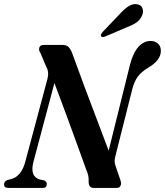

<svg xmlns="http://www.w3.org/2000/svg" viewBox="-41 -920 808 940"><path d="M122.5 -127Q104.5 -56 153 -41.5L174.5 -37Q188.5 -31.5 188 -18.5Q188 0 168 0H0Q-21.5 0 -21 -17.5Q-21 -32.5 -4.5 -38.5L16 -44Q37.5 -49.5 55.8 -71.2Q74 -93 83.5 -131L191 -532.5Q200.5 -569 185 -594L156.5 -661.5Q147.5 -674 151.5 -687Q155.5 -700 172.5 -700H266Q284 -700 293.8 -690.8Q303.5 -681.5 311.5 -662Q341 -580 372.5 -496Q404 -412 434.5 -332Q465 -252 491 -182.5L595 -601.5Q610 -660.5 636.2 -690Q662.5 -719.5 696.5 -719.5Q718.5 -719.5 732.8 -706.2Q747 -693 746.5 -670Q746 -625 686 -589.5Q652.5 -569.5 634.2 -545.5Q616 -521.5 606 -481L523.5 -154Q520 -140 520.2 -129.2Q520.5 -118.5 526 -104L549 -36.5Q554 -22 549.2 -11Q544.5 0 531 0H418Q392 0 393 -32Q393.5 -48 391 -60.5Q388.5 -73 382 -87Q365.5 -133.5 340 -203.5Q314.5 -273.5 284.8 -354.5Q255 -435.5 225.5 -513.5ZM546 -852Q568.5 -877 589.2 -890Q610 -903 630.5 -899Q650.5 -896 656.5 -879.2Q662.5 -862.5 655 -845.5Q646 -822.5 626.5 -809.5Q607 -796.5 580 -786.5L472 -740.5Q466.5 -738.5 461 -738.8Q455.5 -739 453.5 -743.5Q451.5 -748 454.2 -753Q457 -758 461.5 -763.5Z"/></svg>

Font: Fraunces 144pt Soft SemiBold
Style: Italic
Weight: 600
Italic angle: -16°
Version: Version 1.000;[b76b70a41]